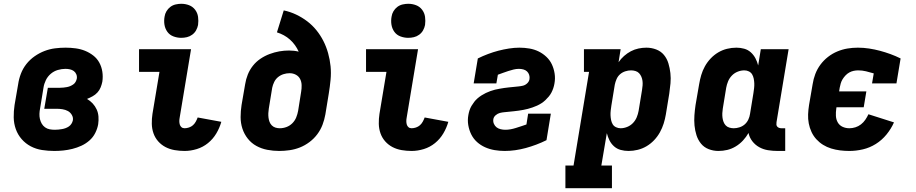

<svg xmlns="http://www.w3.org/2000/svg" viewBox="-20 -790 4840 1015"><path d="M267 8Q234 8 202 3Q170 -2 142.5 -16.5Q115 -31 94.5 -54.5Q74 -78 63.5 -107.5Q53 -137 52.5 -169.5Q52 -202 57 -235L76 -345Q80 -373 90.5 -400.5Q101 -428 119.5 -451.5Q138 -475 163 -492.5Q188 -510 215.5 -520.5Q243 -531 271 -534.5Q299 -538 327 -538Q353 -538 379.5 -534.5Q406 -531 429.5 -521.5Q453 -512 473 -496.5Q493 -481 505 -459Q517 -437 521 -411Q525 -385 521 -358Q518 -343 512 -328Q506 -313 495 -301Q484 -289 469.5 -281Q455 -273 440 -267Q457 -257 470 -243Q483 -229 491 -211.5Q499 -194 500.5 -174Q502 -154 499 -133Q495 -110 483.5 -87Q472 -64 452.5 -47Q433 -30 410 -19.5Q387 -9 363 -3Q339 3 315 5.5Q291 8 267 8ZM270 -104Q280 -104 289 -105Q298 -106 307.5 -107.5Q317 -109 326.5 -112.5Q336 -116 344 -121.5Q352 -127 357.5 -135.5Q363 -144 365 -153Q368 -168 360 -182Q352 -196 339 -203Q326 -210 310.5 -212.5Q295 -215 279 -215H214L233 -326H298Q307 -326 315.5 -327Q324 -328 333 -329.5Q342 -331 350.5 -334.5Q359 -338 367 -343.5Q375 -349 379.5 -357Q384 -365 386 -374Q388 -386 383.5 -397Q379 -408 370 -414.5Q361 -421 349.5 -423.5Q338 -426 326 -426Q306 -426 285.5 -420Q265 -414 248.5 -400Q232 -386 222.5 -366.5Q213 -347 210 -327L192 -217Q189 -203 188.5 -188.5Q188 -174 191 -161Q194 -148 200.5 -136.5Q207 -125 218 -117Q229 -109 242.5 -106.5Q256 -104 270 -104Z M956 8Q929 8 903 3.5Q877 -1 855 -12.5Q833 -24 816.5 -42.5Q800 -61 791.5 -85Q783 -109 782.5 -135.5Q782 -162 786 -188L823 -410H715V-530H990L930 -169Q928 -159 928 -149.5Q928 -140 930.5 -131.5Q933 -123 939.5 -117.5Q946 -112 956 -112Q967 -112 979 -116Q991 -120 1000 -128Q1009 -136 1015 -147Q1021 -158 1025 -169L1150 -146Q1141 -114 1123.5 -84.5Q1106 -55 1079.5 -33.5Q1053 -12 1020.5 -2Q988 8 956 8ZM938 -590Q917 -590 897 -597.5Q877 -605 865 -621.5Q853 -638 849.5 -659Q846 -680 850 -702Q852 -717 860 -730.5Q868 -744 880.5 -753.5Q893 -763 908.5 -766.5Q924 -770 938 -770Q960 -770 979.5 -762.5Q999 -755 1011.5 -738.5Q1024 -722 1027 -701Q1030 -680 1027 -658Q1024 -643 1016.5 -629.5Q1009 -616 996 -606.5Q983 -597 968 -593.5Q953 -590 938 -590Z M1456 8Q1424 8 1393 2Q1362 -4 1335.5 -18.5Q1309 -33 1290 -57Q1271 -81 1261.5 -110Q1252 -139 1252 -171Q1252 -203 1257 -235L1276 -345Q1280 -371 1290 -396Q1300 -421 1317 -442.5Q1334 -464 1357 -479.5Q1380 -495 1405.5 -504.5Q1431 -514 1456.5 -518.5Q1482 -523 1508 -523Q1521 -523 1534 -521.5Q1547 -520 1559 -517Q1551 -535 1539.5 -551Q1528 -567 1513 -580.5Q1498 -594 1480.5 -603.5Q1463 -613 1444 -619L1480 -735Q1514 -728 1545.5 -713Q1577 -698 1604 -677.5Q1631 -657 1652.5 -630.5Q1674 -604 1689.5 -573.5Q1705 -543 1714.5 -509Q1724 -475 1727.5 -440Q1731 -405 1727.5 -368Q1724 -331 1718 -295L1700 -185Q1695 -157 1685 -130.5Q1675 -104 1657.5 -80.5Q1640 -57 1616 -39Q1592 -21 1565.5 -10.5Q1539 0 1511 4Q1483 8 1456 8ZM1459 -112Q1477 -112 1494.5 -118.5Q1512 -125 1525.5 -138.5Q1539 -152 1546 -169.5Q1553 -187 1556 -204L1572 -305Q1575 -322 1574.5 -340Q1574 -358 1566.5 -372.5Q1559 -387 1544 -395Q1529 -403 1511 -403Q1495 -403 1479 -398Q1463 -393 1450 -382.5Q1437 -372 1429.5 -356.5Q1422 -341 1419 -326L1401 -216Q1399 -204 1398.5 -191.5Q1398 -179 1399.5 -167.5Q1401 -156 1405 -145.5Q1409 -135 1417 -127Q1425 -119 1436 -115.5Q1447 -112 1459 -112Z M2156 8Q2129 8 2103 3.5Q2077 -1 2055 -12.5Q2033 -24 2016.5 -42.5Q2000 -61 1991.5 -85Q1983 -109 1982.5 -135.5Q1982 -162 1986 -188L2023 -410H1915V-530H2190L2130 -169Q2128 -159 2128 -149.5Q2128 -140 2130.5 -131.5Q2133 -123 2139.5 -117.5Q2146 -112 2156 -112Q2167 -112 2179 -116Q2191 -120 2200 -128Q2209 -136 2215 -147Q2221 -158 2225 -169L2350 -146Q2341 -114 2323.5 -84.5Q2306 -55 2279.5 -33.5Q2253 -12 2220.5 -2Q2188 8 2156 8ZM2138 -590Q2117 -590 2097 -597.5Q2077 -605 2065 -621.5Q2053 -638 2049.5 -659Q2046 -680 2050 -702Q2052 -717 2060 -730.5Q2068 -744 2080.5 -753.5Q2093 -763 2108.5 -766.5Q2124 -770 2138 -770Q2160 -770 2179.5 -762.5Q2199 -755 2211.5 -738.5Q2224 -722 2227 -701Q2230 -680 2227 -658Q2224 -643 2216.5 -629.5Q2209 -616 2196 -606.5Q2183 -597 2168 -593.5Q2153 -590 2138 -590Z M2648 8Q2621 8 2594.5 3.5Q2568 -1 2544.5 -11.5Q2521 -22 2502 -39Q2483 -56 2471.5 -79Q2460 -102 2455.5 -128.5Q2451 -155 2456 -182Q2458 -194 2462 -206.5Q2466 -219 2472.5 -230Q2479 -241 2487 -251.5Q2495 -262 2505 -270.5Q2515 -279 2526 -286Q2537 -293 2548.5 -298.5Q2560 -304 2572.5 -308.5Q2585 -313 2597 -316Q2609 -319 2621.5 -321Q2634 -323 2646 -325Q2658 -327 2670.5 -328Q2683 -329 2695.5 -330.5Q2708 -332 2720 -333Q2732 -334 2744.5 -337Q2757 -340 2767 -349.5Q2777 -359 2779 -371Q2781 -383 2777.5 -394Q2774 -405 2766 -412.5Q2758 -420 2746.5 -423Q2735 -426 2723 -426Q2709 -426 2695 -422.5Q2681 -419 2667 -414.5Q2653 -410 2639.5 -405Q2626 -400 2612 -395L2604 -349H2484L2506 -481Q2532 -494 2560 -504.5Q2588 -515 2615 -522Q2642 -529 2670.5 -533.5Q2699 -538 2726 -538Q2753 -538 2779 -533.5Q2805 -529 2827.5 -518Q2850 -507 2868.5 -489.5Q2887 -472 2897.5 -449.5Q2908 -427 2912 -401Q2916 -375 2911 -348Q2909 -336 2905 -324Q2901 -312 2895 -300.5Q2889 -289 2880.5 -279Q2872 -269 2862.5 -260Q2853 -251 2842 -244Q2831 -237 2819 -231.5Q2807 -226 2795 -222Q2783 -218 2770.5 -214.5Q2758 -211 2746 -209Q2734 -207 2721.5 -205Q2709 -203 2697 -202Q2685 -201 2672.5 -199.5Q2660 -198 2647.5 -197Q2635 -196 2623 -193Q2611 -190 2600.5 -181Q2590 -172 2588 -160Q2586 -147 2591 -135.5Q2596 -124 2605 -117Q2614 -110 2626.5 -107Q2639 -104 2651 -104Q2665 -104 2679 -106.5Q2693 -109 2707 -113.5Q2721 -118 2735 -122.5Q2749 -127 2763 -132L2772 -189H2892L2869 -49Q2843 -36 2815 -25.5Q2787 -15 2759.5 -7.5Q2732 0 2704 4Q2676 8 2648 8Z M2969 205V85H3012L3094 -410H3067V-530H3261L3250 -461Q3262 -479 3279 -494Q3296 -509 3315 -519Q3334 -529 3355 -533.5Q3376 -538 3397 -538Q3424 -538 3449 -528.5Q3474 -519 3490 -499.5Q3506 -480 3513.5 -455Q3521 -430 3524 -403.5Q3527 -377 3524.5 -349.5Q3522 -322 3518 -295L3500 -185Q3496 -161 3488.5 -137Q3481 -113 3468.5 -90.5Q3456 -68 3438 -49Q3420 -30 3398 -17Q3376 -4 3351.5 2Q3327 8 3303 8Q3281 8 3261 2.5Q3241 -3 3226 -16.5Q3211 -30 3202 -48Q3193 -66 3188 -86L3159 85H3215V205ZM3261 -112Q3278 -112 3295.5 -119Q3313 -126 3326 -139.5Q3339 -153 3346 -170Q3353 -187 3356 -204L3374 -314Q3376 -326 3377 -338.5Q3378 -351 3376.5 -362.5Q3375 -374 3370.5 -384.5Q3366 -395 3358.5 -403Q3351 -411 3339.5 -414.5Q3328 -418 3316 -418Q3301 -418 3285.5 -413Q3270 -408 3258 -397.5Q3246 -387 3239.5 -372Q3233 -357 3230 -342L3212 -232Q3210 -219 3208.5 -206Q3207 -193 3207.5 -180.5Q3208 -168 3210.5 -155.5Q3213 -143 3219 -133Q3225 -123 3236.5 -117.5Q3248 -112 3261 -112Z M3778 8Q3751 8 3726.5 -1.5Q3702 -11 3686 -30.5Q3670 -50 3662 -75Q3654 -100 3651.5 -126.5Q3649 -153 3651 -180.5Q3653 -208 3657 -235L3676 -345Q3680 -369 3687 -393Q3694 -417 3706.5 -439.5Q3719 -462 3737 -481Q3755 -500 3777 -513Q3799 -526 3823.5 -532Q3848 -538 3873 -538Q3894 -538 3914 -532.5Q3934 -527 3949 -513.5Q3964 -500 3973.5 -482Q3983 -464 3988 -444L4002 -530H4149L4085 -144Q4084 -137 4084.5 -131Q4085 -125 4089 -120.5Q4093 -116 4099 -114Q4105 -112 4111 -112H4131V8H4091Q4065 8 4040 4Q4015 0 3993.5 -12Q3972 -24 3957 -43.5Q3942 -63 3937 -87Q3925 -66 3908 -47.5Q3891 -29 3869.5 -16Q3848 -3 3825 2.5Q3802 8 3778 8ZM3859 -112Q3874 -112 3889.5 -117Q3905 -122 3917 -132.5Q3929 -143 3936 -158Q3943 -173 3945 -188L3963 -298Q3965 -311 3966.5 -324Q3968 -337 3967.5 -349.5Q3967 -362 3964.5 -374.5Q3962 -387 3956 -397Q3950 -407 3939 -412.5Q3928 -418 3915 -418Q3897 -418 3879.5 -411Q3862 -404 3849 -390.5Q3836 -377 3829 -360Q3822 -343 3819 -326L3801 -216Q3799 -204 3798.5 -191.5Q3798 -179 3799.5 -167.5Q3801 -156 3805 -145.5Q3809 -135 3816.5 -127Q3824 -119 3835.5 -115.5Q3847 -112 3859 -112Z M4470 8Q4445 8 4421 5Q4397 2 4374 -5Q4351 -12 4331 -24.5Q4311 -37 4295.5 -54Q4280 -71 4270 -92.5Q4260 -114 4255.5 -137.5Q4251 -161 4252 -185.5Q4253 -210 4257 -235L4276 -345Q4280 -372 4290 -398.5Q4300 -425 4317 -448Q4334 -471 4357 -489Q4380 -507 4406.5 -518Q4433 -529 4460 -533.5Q4487 -538 4515 -538Q4545 -538 4574.5 -533.5Q4604 -529 4632 -521.5Q4660 -514 4687.5 -504Q4715 -494 4741 -481L4719 -349H4590L4599 -402Q4579 -408 4558.5 -413Q4538 -418 4517 -418Q4505 -418 4493 -415.5Q4481 -413 4470 -407Q4459 -401 4450 -391.5Q4441 -382 4434.5 -371.5Q4428 -361 4424.5 -349Q4421 -337 4419 -326L4416 -307H4560L4546 -223H4402L4401 -216Q4398 -197 4399 -177.5Q4400 -158 4409 -142.5Q4418 -127 4434.5 -119.5Q4451 -112 4470 -112Q4486 -112 4502 -117Q4518 -122 4531.5 -132.5Q4545 -143 4554.5 -157Q4564 -171 4571 -186L4706 -143Q4691 -109 4666.5 -79Q4642 -49 4610 -29Q4578 -9 4542 -0.5Q4506 8 4470 8Z"/></svg>

Font: Iosevka Curly Slab HvEx
Style: Italic
Weight: 900
Width: 7
Italic angle: -9°
Monospace: yes
Designer: Belleve Invis
Foundry: Belleve Invis
Version: Version 11.1.0; ttfautohint (v1.8.3)